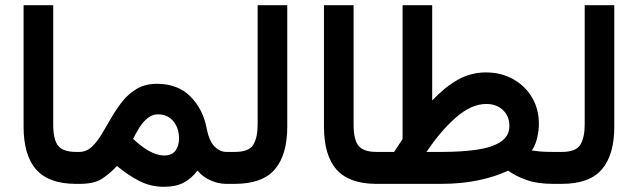

<svg xmlns="http://www.w3.org/2000/svg" viewBox="-20 -700 2429 731"><path d="M69.8 -680.2H182.6V-226.1Q182.6 -168 201.7 -144.8Q220.7 -121.6 269.5 -121.6H281.7V0H269.5Q166.5 0 118.2 -54Q69.8 -107.9 69.8 -218.8Z M283.7 0H262.2L262.7 -121.6H281.2Q308.6 -121.6 328.9 -140.4Q349.1 -159.2 366.9 -188.7Q384.8 -218.3 403.6 -251.2Q422.4 -284.2 445.8 -313.7Q469.2 -343.3 501.2 -362.1Q533.2 -380.9 577.6 -380.9Q657.7 -380.9 705.6 -332Q753.4 -283.2 766.6 -211.9Q775.9 -163.6 796.4 -142.6Q816.9 -121.6 842.3 -121.6H855V0H841.8Q810.5 0 780.5 -13.7Q750.5 -27.3 731.9 -50.8Q709 -20 679 -4.4Q648.9 11.2 604.5 11.2Q554.2 11.2 511.5 -10.5Q468.8 -32.2 425.3 -67.9Q397 -38.1 367.7 -19Q338.4 0 283.7 0ZM581.1 -264.6Q559.6 -264.6 541.7 -250Q523.9 -235.4 510.5 -213.9Q497.1 -192.4 486.8 -171.4Q502.4 -156.2 517.1 -145.3Q531.7 -134.3 544.9 -126.5Q562.5 -116.7 577.6 -112.3Q592.8 -107.9 604.5 -107.9Q634.8 -107.9 648.2 -126.5Q661.6 -145 661.6 -173.3Q661.6 -211.9 640.1 -238.3Q618.7 -264.6 581.1 -264.6Z M835.4 -121.6H874Q927.7 -121.6 944.3 -148.9Q960.9 -176.3 960.9 -225.6V-680.2H1073.7V-218.3Q1073.7 -110.4 1026.4 -55.2Q979 0 873.5 0H835.4Z M1213.4 -680.2H1326.2V-226.1Q1326.2 -168 1345.2 -144.8Q1364.3 -121.6 1413.1 -121.6H1425.3V0H1413.1Q1310.1 0 1261.7 -54Q1213.4 -107.9 1213.4 -218.8Z M1828.6 -424.3Q1888.2 -424.3 1933.8 -398.7Q1979.5 -373 2005.6 -328.9Q2031.7 -284.7 2031.7 -228.5Q2031.7 -203.1 2025.1 -175Q2018.6 -147 2004.9 -127Q2017.1 -125 2035.6 -123.3Q2054.2 -121.6 2085.4 -121.6H2100.1V0H2085.9Q2026.4 0 1985.4 -14.4Q1944.3 -28.8 1914.6 -50.3Q1867.7 -27.8 1802.5 -13.9Q1737.3 0 1658.7 0H1405.8V-121.6H1480.5Q1488.3 -134.3 1496.6 -146.2Q1504.9 -158.2 1512.7 -170.4V-680.2H1625.5V-317.4Q1673.3 -368.2 1722.4 -396Q1771.5 -423.8 1828.6 -424.3ZM1831.5 -304.2Q1774.4 -304.2 1715.3 -252.2Q1656.2 -200.2 1604 -121.6H1661.6Q1737.8 -121.6 1795.9 -130.1Q1854 -138.7 1886.7 -160.4Q1919.4 -182.1 1919.4 -220.7Q1919.4 -257.8 1894.8 -281Q1870.1 -304.2 1831.5 -304.2Z M2080.6 -121.6H2119.1Q2172.9 -121.6 2189.5 -148.9Q2206.1 -176.3 2206.1 -225.6V-680.2H2318.8V-218.3Q2318.8 -110.4 2271.5 -55.2Q2224.1 0 2118.7 0H2080.6Z"/></svg>

Font: Vazirmatn UI NL SemiBold
Style: Regular
Weight: 600
Designer: Saber Rastikerdar
Foundry: Saber Rastikerdar
Version: Version 33.003